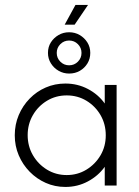

<svg xmlns="http://www.w3.org/2000/svg" viewBox="-20 -749 561 775"><path d="M243.8 5.6Q201.4 5.6 164.6 -10.8Q127.8 -27.1 99.7 -55.9Q71.5 -84.7 55.6 -122.2Q39.6 -159.7 39.6 -202.8Q39.6 -246.5 55.6 -284.4Q71.5 -322.2 99.7 -351Q127.8 -379.9 164.6 -395.8Q201.4 -411.8 243.8 -411.8Q293.1 -411.8 334.7 -389.9Q376.4 -368.1 402.8 -331.2V-406.2H450.7V0H402.8V-75.7Q376.4 -38.9 334.7 -16.7Q293.1 5.6 243.8 5.6ZM249.3 -42.4Q293.1 -42.4 328.8 -64.2Q364.6 -86.1 385.8 -122.2Q406.9 -158.3 406.9 -202.8Q406.9 -247.9 385.8 -284.4Q364.6 -320.8 328.8 -342.4Q293.1 -363.9 249.3 -363.9Q205.6 -363.9 169.8 -342.4Q134 -320.8 112.8 -284.4Q91.7 -247.9 91.7 -203.5Q91.7 -159 112.8 -122.6Q134 -86.1 169.8 -64.2Q205.6 -42.4 249.3 -42.4ZM259 -452.1Q236.1 -452.1 216.7 -463.2Q197.2 -474.3 185.4 -493.4Q173.6 -512.5 173.6 -535.4Q173.6 -559.7 185.4 -578.1Q197.2 -596.5 216.3 -607.6Q235.4 -618.8 259 -618.8Q282.6 -618.8 301.7 -607.6Q320.8 -596.5 332.6 -577.8Q344.4 -559 344.4 -535.4Q344.4 -511.8 333 -493.1Q321.5 -474.3 302.4 -463.2Q283.3 -452.1 259 -452.1ZM259 -485.4Q279.9 -485.4 294.4 -500Q309 -514.6 309 -535.4Q309 -556.2 294.4 -570.8Q279.9 -585.4 259 -585.4Q238.2 -585.4 223.6 -570.8Q209 -556.2 209 -535.4Q209 -514.6 223.6 -500Q238.2 -485.4 259 -485.4ZM241 -649.3 284.7 -729.2H335.4L281.2 -649.3Z"/></svg>

Font: Afacad Flux Light
Style: Regular
Weight: 300
Designer: Kristian Moeller
Foundry: Dicotype
Version: Version 1.100